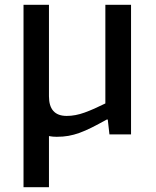

<svg xmlns="http://www.w3.org/2000/svg" viewBox="-20 -560 648 800"><path d="M78 -540H184V-159Q184 -77 258 -77Q294 -77 332.5 -91Q371 -105 419 -129V-540H526V0H436L429 -62H425Q389 -42 362 -28.5Q335 -15 311.5 -6.5Q288 2 265.5 6Q243 10 216 10Q199 10 184 7V220H78Z"/></svg>

Font: Encode Sans Narrow
Style: Medium
Weight: 500
Designer: Pablo Impallari, Andres Torresi
Foundry: Pablo Impallari, Andres Torresi
Version: Version 1.000; ttfautohint (v1.00) -l 8 -r 50 -G 200 -x 14 -